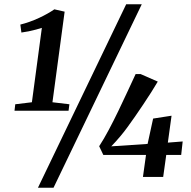

<svg xmlns="http://www.w3.org/2000/svg" viewBox="-20 -835 900 906"><path d="M52 -343 130.5 -352.5 177.5 -703.5Q167 -700 150.2 -695.5Q133.5 -691 115.2 -687.2Q97 -683.5 81 -681.5L76 -719Q96.5 -724 119 -732Q141.5 -740 163.2 -750Q185 -760 204 -770.8Q223 -781.5 236.5 -791L285 -780L227.5 -352.5L307.5 -343L303.5 -312.5H48.5ZM575.5 -815H649L232.5 51H159ZM654.5 0 669 -104H467.5L448 -145Q470.5 -179.5 493.2 -222.2Q516 -265 538.2 -311Q560.5 -357 581.2 -402Q602 -447 620 -485.5H643.5L724.5 -450Q711 -427 693.2 -399Q675.5 -371 655.8 -341.8Q636 -312.5 616.8 -284.5Q597.5 -256.5 580.2 -233.2Q563 -210 550 -194.5Q539 -181.5 527 -168Q515 -154.5 505 -144.5L676.5 -156L702.5 -275.5L789.5 -289L772 -162L842 -167.5L835 -104H764.5L750 0Z"/></svg>

Font: Merriweather 72pt SemiBold
Style: Italic
Weight: 600
Italic angle: -7.8°
Version: Version 2.101